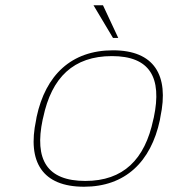

<svg xmlns="http://www.w3.org/2000/svg" viewBox="-20 -700 640 729"><path d="M119 -256 117 -244C83 -85 141 9 299 9C455 9 553 -85 587 -244L589 -256C623 -415 565 -509 409 -509C251 -509 153 -415 119 -256ZM142 -246 144 -254C176 -406 259 -487 405 -487C549 -487 596 -406 564 -254L562 -246C530 -94 448 -13 304 -13C158 -13 110 -94 142 -246ZM335 -680 409 -556H429L371 -680Z"/></svg>

Font: LT Wave Mono Thin
Style: Italic
Weight: 100
Designer: Daniel Lyons
Version: Version 2.5 (Glyphs App)